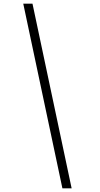

<svg xmlns="http://www.w3.org/2000/svg" viewBox="-20 -770 544 1040"><path d="M106 -750H156L368 250H318Z"/></svg>

Font: Lobster Two
Style: Italic
Weight: 400
Designer: Pablo Impallari
Foundry: Pablo Impallari. www.impallari.com
Version: Version 1.006